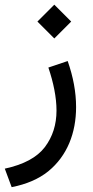

<svg xmlns="http://www.w3.org/2000/svg" viewBox="-26 -522 388 805"><path d="M130.9 -431.6 201.7 -360.8 272.5 -431.6 201.7 -502.4ZM22.9 262.7C85 250.5 136.2 228.5 176.3 196.3C255.9 131.3 293 35.6 293 -73.2C293 -135.3 281.2 -199.2 257.8 -266.1L176.8 -238.8C198.2 -175.8 210.9 -113.8 210.9 -58.6C210.9 0.5 194.8 51.3 162.1 94.7C129.4 137.7 73.7 168 -5.9 185.1Z"/></svg>

Font: Vazirmatn
Style: Regular
Weight: 400
Designer: Saber Rastikerdar
Foundry: Saber Rastikerdar
Version: Version 33.003